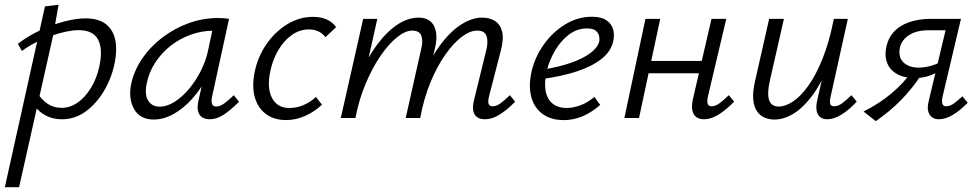

<svg xmlns="http://www.w3.org/2000/svg" viewBox="-43 -493 4090 802"><path d="M-22.8 289 144.8 -466.2 201.6 -473.3 179.8 -348.8 36.7 289ZM215.8 5.2Q182.7 5.2 156.5 -6.5Q130.3 -18.3 112.4 -37.6Q94.5 -56.9 85.5 -79.9L111.5 -107.9Q128.3 -78.5 154.4 -60.5Q180.5 -42.5 213.7 -42.5Q249.5 -42.5 281.2 -64.4Q312.8 -86.4 337.1 -126.1Q361.5 -165.8 372.3 -217.5Q387.2 -289.5 366.3 -328.2Q345.4 -367 285.3 -367Q263 -367 234 -361.1Q204.9 -355.3 172.9 -344Q140.8 -332.8 108.8 -316.8Q76.7 -300.8 48.5 -280.1L31.7 -310Q76.9 -344.5 128 -368Q179.1 -391.5 227.9 -403.9Q276.6 -416.3 313.6 -416.3Q368.4 -416.3 398.9 -392.5Q429.4 -368.7 438.2 -327.2Q447 -285.6 436.6 -232.8Q424.1 -168.7 392.1 -114.5Q360.2 -60.3 315.1 -27.5Q270.1 5.2 215.8 5.2Z M599.3 6.3Q541.8 6.3 517.4 -36.9Q492.9 -80.1 504.5 -140.4Q516.5 -197.5 550.8 -247.9Q585.1 -298.3 635.4 -336.5Q685.6 -374.7 745.3 -396.3Q805 -417.8 867.6 -417.8Q882.6 -417.8 893.6 -416.8Q904.5 -415.7 913.7 -414.2L843 -89.9Q834.1 -47.9 860.3 -47.9Q875.6 -47.9 893.8 -61.1Q911.9 -74.4 933.6 -95.3L955.3 -68Q920.1 -32.6 891 -13.7Q862 5.2 833.8 5.2Q814.8 5.2 801.6 -3Q788.5 -11.2 784.2 -28.6Q780 -46 786.2 -73.4L824.2 -243L861.4 -277Q848.6 -220.5 821.6 -169.6Q794.5 -118.6 758.4 -78.9Q722.3 -39.1 681.2 -16.4Q640.1 6.3 599.3 6.3ZM623.6 -47.4Q654.5 -47.4 686.5 -67.7Q718.5 -88 746.5 -121.6Q774.6 -155.3 795.5 -196.2Q816.3 -237.2 825.2 -278L848.8 -388.8L881.5 -362.2Q874.8 -363.7 865.8 -364.2Q856.8 -364.7 848.3 -364.7Q799.5 -364.7 753.5 -348Q707.5 -331.4 669.3 -301.5Q631.2 -271.5 604.7 -230.5Q578.3 -189.5 569 -140.4Q560.6 -94.2 577 -70.8Q593.5 -47.4 623.6 -47.4Z M1152.1 8.5Q1101.7 8.5 1067.7 -16.8Q1033.6 -42.1 1021.2 -87.4Q1008.7 -132.7 1020.7 -192.4Q1034.2 -256.9 1070.3 -309Q1106.5 -361 1157 -391.8Q1207.6 -422.6 1264.7 -422.6Q1296 -422.6 1320.5 -412.3Q1345 -401.9 1361 -379.7L1316.5 -337.8Q1303.9 -353.9 1286.8 -362Q1269.7 -370.1 1247.4 -370.1Q1208.9 -370.1 1175.8 -346.7Q1142.7 -323.4 1119.6 -283.9Q1096.5 -244.5 1086.3 -196.7Q1071.1 -125.7 1093.2 -83.8Q1115.3 -41.9 1166.1 -41.9Q1197.3 -41.9 1226.2 -54.7Q1255.1 -67.5 1276.6 -87.9L1302.1 -55.8Q1272 -27.3 1233 -9.4Q1193.9 8.5 1152.1 8.5Z M1983.1 5.2Q1964.1 5.2 1951.1 -3Q1938.2 -11.2 1934.2 -28.4Q1930.2 -45.6 1936.4 -72.5L1988.4 -284.3Q1997 -318.8 1989.4 -342Q1981.7 -365.2 1950.2 -365.2Q1919.9 -365.2 1885.1 -338.6Q1850.3 -312.1 1816.4 -263.7Q1782.5 -215.4 1754.8 -148.4Q1727.2 -81.4 1712.3 0H1668.5Q1690.9 -100.7 1725 -179Q1759.1 -257.2 1800 -310.6Q1841 -364.1 1885.2 -391.7Q1929.4 -419.4 1970.9 -419.4Q2002.5 -419.4 2024.6 -405.3Q2046.7 -391.2 2054.3 -361.4Q2061.8 -331.5 2049.6 -284L1999.3 -89Q1994.8 -70.5 1997.8 -59.8Q2000.7 -49 2014.7 -49Q2030.5 -49 2047.5 -61.4Q2064.5 -73.8 2086.7 -95.3L2108.9 -68.5Q2075.4 -33.7 2043.9 -14.3Q2012.4 5.2 1983.1 5.2ZM1380.5 0 1474.1 -414.2H1533.1L1440.5 0ZM1401.6 0Q1421.6 -90.2 1454.1 -166.6Q1486.5 -243.1 1527.3 -299.8Q1568.1 -356.5 1613.7 -388Q1659.4 -419.4 1705.6 -419.4Q1752.9 -419.4 1770.4 -383.5Q1787.8 -347.5 1773.3 -288.5L1703 0H1651.6L1716 -287Q1725.1 -322 1717 -343.6Q1708.8 -365.2 1679 -365.2Q1649.9 -365.2 1615 -337Q1580.2 -308.9 1546.1 -259.2Q1512.1 -209.5 1484.2 -143.1Q1456.3 -76.8 1441.6 0Z M2311.1 8.6Q2259 8.6 2224 -16.5Q2189.1 -41.6 2176.5 -86.9Q2164 -132.2 2177 -192.5Q2191 -254.5 2228.4 -307Q2265.9 -359.5 2318.2 -391.3Q2370.5 -423.1 2429.2 -423.1Q2468.9 -423.1 2490.1 -408.3Q2511.3 -393.6 2517.9 -370.7Q2524.4 -347.8 2518.9 -322.4Q2509.8 -278.5 2469.3 -246.7Q2428.8 -215 2365.7 -194.5Q2302.6 -174 2224.5 -163.4L2226.6 -202.7Q2293.3 -213.6 2343.5 -231.3Q2393.6 -249 2423.8 -272Q2454.1 -294.9 2459.8 -319.3Q2462.1 -329 2459.7 -341.8Q2457.3 -354.6 2446 -364.4Q2434.7 -374.2 2408.2 -374.2Q2367.6 -374.2 2333.7 -348.6Q2299.7 -322.9 2275.8 -282.4Q2251.9 -241.9 2240.7 -196.8Q2230.3 -150.6 2235.7 -115.8Q2241.1 -81 2263.7 -61.5Q2286.4 -42 2324.7 -42Q2349.8 -42 2380.2 -52.7Q2410.6 -63.4 2440 -88.3L2464 -54.8Q2441.4 -34.5 2415.9 -20Q2390.5 -5.5 2364.5 1.6Q2338.5 8.6 2311.1 8.6Z M2897.6 5.2Q2879.5 5.2 2866.6 -3.3Q2853.6 -11.7 2849.2 -31.1Q2844.8 -50.5 2852.1 -82.3L2929 -414.2H2990.7L2913.8 -89Q2909.8 -70.5 2913 -59.8Q2916.2 -49 2929.7 -49Q2945 -49 2962 -61.4Q2979 -73.8 3001.3 -95.3L3023.5 -68.5Q2989.9 -33.7 2958.4 -14.3Q2926.9 5.2 2897.6 5.2ZM2565 0 2653.1 -414.2H2714.8L2626.2 0ZM2632.7 -187.1 2643.5 -238.5H2923L2911.7 -187.1Z M3191.5 6.3Q3169.6 6.3 3150.6 -1.8Q3131.6 -9.9 3119 -28Q3106.5 -46.2 3103.4 -76.8Q3100.4 -107.5 3110.5 -152.5L3169.8 -414.2H3231.5L3173.3 -158.5Q3160.8 -105.5 3169.1 -76.7Q3177.5 -47.9 3210.5 -47.9Q3237 -47.9 3269 -68.8Q3300.9 -89.7 3332.9 -134Q3364.8 -178.3 3392.9 -247.8Q3420.9 -317.4 3440 -414.2H3476.7Q3452.8 -302.1 3419.7 -222.1Q3386.6 -142.1 3348.3 -91.6Q3309.9 -41.1 3270.1 -17.4Q3230.4 6.3 3191.5 6.3ZM3412.1 5.2Q3395.3 5.2 3383.7 -3.5Q3372.1 -12.3 3368.4 -29.5Q3364.6 -46.7 3370.3 -72.5L3447.1 -414.2H3498.5L3426.5 -89Q3422.1 -68.6 3425 -58.8Q3428 -49 3441.5 -49Q3457.3 -49 3474.3 -61.4Q3491.3 -73.8 3513.5 -95.3L3535.7 -68.5Q3502.7 -33.2 3471.5 -14Q3440.3 5.2 3412.1 5.2Z M3877.9 5.2Q3862.5 5.2 3850.7 -3Q3838.8 -11.2 3834.4 -27.3Q3829.9 -43.5 3835.5 -67.5L3906.7 -366.5H3834.3Q3785.6 -366.5 3754.6 -346.6Q3723.5 -326.7 3715.7 -293.7Q3708.5 -253.3 3731.2 -232Q3754 -210.6 3793.7 -210.6Q3821.2 -210.6 3848.8 -218.9Q3876.5 -227.2 3900.1 -241.5L3892 -205.4Q3865.2 -184.5 3836.1 -175.6Q3807 -166.8 3777.9 -166.8Q3747.2 -166.8 3722.3 -175.5Q3697.5 -184.1 3681.1 -201Q3664.8 -217.9 3658.8 -242.4Q3652.8 -266.8 3659.3 -297.4Q3671.9 -355 3721 -384.6Q3770.2 -414.2 3846.7 -414.2H3971L3894.1 -89Q3890.1 -70.5 3893.3 -59.8Q3896.5 -49 3910 -49Q3924.4 -49 3940.2 -60Q3956.1 -71.1 3977 -90.7L3999.2 -64Q3967 -31 3936.6 -12.9Q3906.3 5.2 3877.9 5.2ZM3615.2 13 3564.1 -27.2Q3628.1 -59.1 3678.7 -101.2Q3729.4 -143.3 3766.6 -194.5L3803.3 -177.5Q3767.1 -122.5 3720.6 -75Q3674.2 -27.5 3615.2 13Z"/></svg>

Font: Ysabeau
Style: Bold Italic
Weight: 700
Italic angle: -12°
Designer: Christian Thalmann (Catharsis Fonts)
Version: Version 2.002